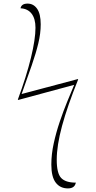

<svg xmlns="http://www.w3.org/2000/svg" viewBox="-20 -804 533 1066"><path d="M357 242Q314 242 289.5 210Q265 178 265 110Q265 52 278.5 -9Q292 -70 312 -129Q332 -188 353.5 -240.5Q375 -293 392 -333L81 -249L79 -251Q127 -381 152 -484Q177 -587 177 -650Q177 -700 155.5 -728Q134 -756 94 -758Q99 -784 133 -784Q166 -784 186 -755.5Q206 -727 206 -669Q206 -619 193 -564.5Q180 -510 156.5 -442Q133 -374 100 -282L412 -365L414 -363Q354 -214 324.5 -105Q295 4 295 83Q295 158 319.5 184Q344 210 401 210Q395 242 357 242Z"/></svg>

Font: Noto Serif Display SemiCondensed Thin
Style: Italic
Weight: 100
Width: 4
Italic angle: -12°
Designer: Monotype Design Team
Foundry: Monotype Imaging Inc.
Version: Version 2.009